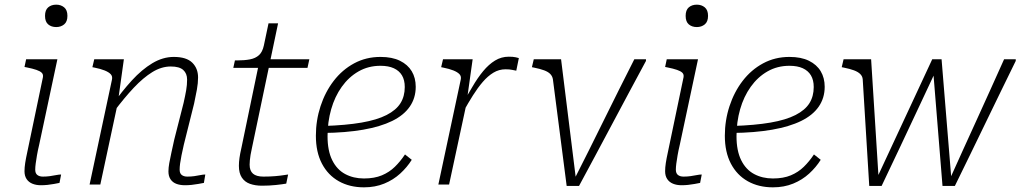

<svg xmlns="http://www.w3.org/2000/svg" viewBox="-20 -791 4381 823"><path d="M85 -57Q85 -73 88 -92.5Q91 -112 96.5 -137Q102 -162 108 -192L164 -460Q166 -472 159 -479Q152 -486 136 -491.5Q120 -497 95 -502L85 -504L92 -537H226L148 -171Q142 -146 138.5 -125.5Q135 -105 133 -90Q131 -75 131 -64Q131 -48 140 -41Q149 -34 164 -34Q180 -34 194 -36Q208 -38 220.5 -40.5Q233 -43 242 -43L235 -7Q225 -5 211.5 -2.5Q198 0 184 1.5Q170 3 155 3Q135 3 119 -3.5Q103 -10 94 -23.5Q85 -37 85 -57ZM173 -723Q173 -748 186.5 -759.5Q200 -771 221 -771Q241 -771 255 -759.5Q269 -748 269 -723Q269 -698 255 -686.5Q241 -675 221 -675Q200 -675 186.5 -686.5Q173 -698 173 -723Z M364 0H410L488 -364V-372L511 -537H384L376 -503L386 -501Q411 -496 428.5 -489Q446 -482 454.5 -473Q463 -464 460 -450ZM768 -171 812 -347Q819 -379 824 -407Q829 -435 829 -459Q829 -498 804 -522.5Q779 -547 725 -547Q678 -547 633 -520Q588 -493 545 -446Q502 -399 459 -338L468 -312Q513 -372 553.5 -415Q594 -458 633 -482Q672 -506 712 -506Q749 -506 765.5 -491Q782 -476 782 -450Q782 -427 778 -404Q774 -381 767 -350L727 -193Q720 -161 714.5 -136Q709 -111 705.5 -91.5Q702 -72 702 -56Q702 -36 711 -22.5Q720 -9 736 -3Q752 3 773 3Q787 3 801.5 1.5Q816 0 829.5 -2.5Q843 -5 854 -7L860 -43Q851 -43 839 -40.5Q827 -38 813 -36Q799 -34 783 -34Q768 -34 759 -41Q750 -48 750 -64Q750 -75 752 -90Q754 -105 758 -125Q762 -145 768 -171Z M1103 5Q1074 5 1051.5 -3Q1029 -11 1016.5 -30Q1004 -49 1004 -80Q1004 -96 1006.5 -114Q1009 -132 1015 -158L1091 -524L1120 -537H1306L1298 -500H980L987 -532H996Q1028 -532 1051.5 -536.5Q1075 -541 1090 -554.5Q1105 -568 1111 -596L1131 -691H1172L1060 -157Q1056 -140 1054 -127Q1052 -114 1051 -104Q1050 -94 1050 -85Q1050 -59 1064.5 -46.5Q1079 -34 1109 -34Q1137 -34 1160 -36Q1183 -38 1198 -40.5Q1213 -43 1215 -43L1207 -4Q1191 -1 1162.5 2Q1134 5 1103 5Z M1540 12Q1479 12 1432.5 -14Q1386 -40 1360 -89.5Q1334 -139 1334 -209Q1334 -275 1354 -336Q1374 -397 1410.5 -444.5Q1447 -492 1498 -519.5Q1549 -547 1611 -547Q1661 -547 1694.5 -530.5Q1728 -514 1745 -485.5Q1762 -457 1762 -419Q1762 -371 1736.5 -334Q1711 -297 1661 -272.5Q1611 -248 1536.5 -235Q1462 -222 1364 -221L1368 -251Q1463 -254 1529.5 -265.5Q1596 -277 1637 -298Q1678 -319 1696.5 -348.5Q1715 -378 1715 -418Q1715 -448 1703 -468Q1691 -488 1668 -498.5Q1645 -509 1611 -509Q1559 -509 1517 -485Q1475 -461 1445 -419Q1415 -377 1399.5 -322.5Q1384 -268 1384 -207Q1384 -145 1404 -104.5Q1424 -64 1459.5 -45Q1495 -26 1540 -26Q1585 -26 1617 -39.5Q1649 -53 1672.5 -76Q1696 -99 1716 -129L1745 -106Q1725 -74 1695.5 -47Q1666 -20 1627 -4Q1588 12 1540 12Z M1859 0H1905L1985 -372L1982 -366L2006 -537H1879L1871 -503L1881 -501Q1906 -496 1923.5 -489Q1941 -482 1949.5 -473Q1958 -464 1955 -450ZM2204 -542Q2202 -543 2190.5 -545.5Q2179 -548 2161 -548Q2129 -548 2102 -531.5Q2075 -515 2051 -486Q2027 -457 2005 -419Q1983 -381 1958 -339L1967 -314Q1987 -350 2007.5 -382.5Q2028 -415 2049.5 -440Q2071 -465 2095 -479.5Q2119 -494 2147 -494Q2164 -494 2175.5 -491.5Q2187 -489 2193 -488Z M2385 -537H2268L2260 -503L2270 -501Q2295 -496 2312.5 -489.5Q2330 -483 2339 -473.5Q2348 -464 2350 -451L2409 6H2462Q2498 -61 2534 -128Q2570 -195 2605.5 -262Q2641 -329 2677 -396Q2713 -463 2749 -530V-537H2699Q2666 -472 2633.5 -407Q2601 -342 2569 -277Q2537 -212 2504.5 -147Q2472 -82 2439 -17L2450 -13Z M2831 -57Q2831 -73 2834 -92.5Q2837 -112 2842.5 -137Q2848 -162 2854 -192L2910 -460Q2912 -472 2905 -479Q2898 -486 2882 -491.5Q2866 -497 2841 -502L2831 -504L2838 -537H2972L2894 -171Q2888 -146 2884.5 -125.5Q2881 -105 2879 -90Q2877 -75 2877 -64Q2877 -48 2886 -41Q2895 -34 2910 -34Q2926 -34 2940 -36Q2954 -38 2966.5 -40.5Q2979 -43 2988 -43L2981 -7Q2971 -5 2957.5 -2.5Q2944 0 2930 1.5Q2916 3 2901 3Q2881 3 2865 -3.5Q2849 -10 2840 -23.5Q2831 -37 2831 -57ZM2919 -723Q2919 -748 2932.5 -759.5Q2946 -771 2967 -771Q2987 -771 3001 -759.5Q3015 -748 3015 -723Q3015 -698 3001 -686.5Q2987 -675 2967 -675Q2946 -675 2932.5 -686.5Q2919 -698 2919 -723Z M3293 12Q3232 12 3185.5 -14Q3139 -40 3113 -89.5Q3087 -139 3087 -209Q3087 -275 3107 -336Q3127 -397 3163.5 -444.5Q3200 -492 3251 -519.5Q3302 -547 3364 -547Q3414 -547 3447.5 -530.5Q3481 -514 3498 -485.5Q3515 -457 3515 -419Q3515 -371 3489.5 -334Q3464 -297 3414 -272.5Q3364 -248 3289.5 -235Q3215 -222 3117 -221L3121 -251Q3216 -254 3282.5 -265.5Q3349 -277 3390 -298Q3431 -319 3449.5 -348.5Q3468 -378 3468 -418Q3468 -448 3456 -468Q3444 -488 3421 -498.5Q3398 -509 3364 -509Q3312 -509 3270 -485Q3228 -461 3198 -419Q3168 -377 3152.5 -322.5Q3137 -268 3137 -207Q3137 -145 3157 -104.5Q3177 -64 3212.5 -45Q3248 -26 3293 -26Q3338 -26 3370 -39.5Q3402 -53 3425.5 -76Q3449 -99 3469 -129L3498 -106Q3478 -74 3448.5 -47Q3419 -20 3380 -4Q3341 12 3293 12Z M3759 6H3706L3678 -451Q3677 -464 3667.5 -473.5Q3658 -483 3640.5 -489.5Q3623 -496 3598 -501L3588 -503L3596 -537H3714L3747 -13L3734 -17Q3764 -82 3794.5 -147Q3825 -212 3855 -277Q3885 -342 3915.5 -407Q3946 -472 3976 -537H4016L4059 -12L4049 -18Q4078 -83 4107.5 -147.5Q4137 -212 4166.5 -277Q4196 -342 4225.5 -407Q4255 -472 4284 -537H4334V-530Q4301 -463 4268.5 -396Q4236 -329 4203.5 -262Q4171 -195 4138.5 -128Q4106 -61 4073 6H4020L3980 -488L3995 -495Q3956 -412 3917 -328.5Q3878 -245 3838.5 -161.5Q3799 -78 3759 6Z"/></svg>

Font: Roboto Serif 20pt Thin
Style: Italic
Weight: 250
Italic angle: -10°
Version: Version 1.007